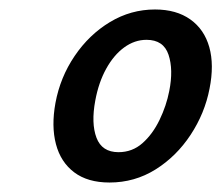

<svg xmlns="http://www.w3.org/2000/svg" viewBox="-20 -685 467 405"><path d="M211 -300Q165 -300 136.5 -321.5Q108 -343 98 -381Q88 -419 97 -468Q107 -522 137.5 -567Q168 -612 212 -638.5Q256 -665 307 -665Q352 -665 381.5 -644Q411 -623 421.5 -585.5Q432 -548 422 -498Q412 -446 382 -400.5Q352 -355 308 -327.5Q264 -300 211 -300ZM230 -364Q259 -364 280.5 -383Q302 -402 316.5 -432Q331 -462 337 -493Q346 -538 335.5 -569.5Q325 -601 289 -601Q264 -601 242 -585Q220 -569 204 -540Q188 -511 181 -473Q172 -425 183.5 -394.5Q195 -364 230 -364Z"/></svg>

Font: Ysabeau SemiBold
Style: Italic
Weight: 600
Italic angle: -12°
Designer: Christian Thalmann (Catharsis Fonts)
Version: Version 2.002